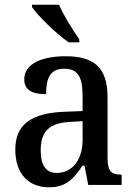

<svg xmlns="http://www.w3.org/2000/svg" viewBox="-20 -786 573 816"><path d="M272 -606H317V-619C290 -657 250 -721 231 -766H116V-756C139 -721 219 -642 272 -606ZM188 10C263 10 292 -27 331 -82H339L355 0H497V-44H494C452 -44 437 -60 437 -116V-374C437 -501 377 -547 259 -547C160 -547 83 -516 83 -449C83 -404 115 -386 176 -386C176 -449 190 -494 253 -494C320 -494 331 -446 331 -373V-314L254 -311C114 -306 45 -257 45 -151C45 -41 107 10 188 10ZM221 -51C175 -51 153 -85 153 -146C153 -223 184 -263 278 -268L331 -271V-191C331 -108 288 -51 221 -51Z"/></svg>

Font: Noto Serif Tamil SemiCondensed Medium
Style: Regular
Weight: 500
Width: 4
Designer: Indian Type Foundry, Tom Grace, and the Monotype Design Team
Foundry: Monotype Imaging Inc.
Version: Version 2.004